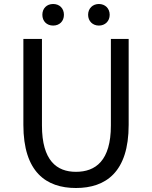

<svg xmlns="http://www.w3.org/2000/svg" viewBox="-20 -928 761 961"><path d="M360 13C510 13 624 -67 624 -303V-733H535V-300C535 -123 458 -68 360 -68C265 -68 190 -123 190 -300V-733H97V-303C97 -67 211 13 360 13ZM246 -800C278 -800 300 -822 300 -854C300 -886 278 -908 246 -908C214 -908 192 -886 192 -854C192 -822 214 -800 246 -800ZM475 -800C506 -800 529 -822 529 -854C529 -886 506 -908 475 -908C444 -908 421 -886 421 -854C421 -822 444 -800 475 -800Z"/></svg>

Font: Noto Sans T Chinese Regular
Style: Regular
Weight: 400
Designer: Ryoko NISHIZUKA (kana & ideographs); Paul D. Hunt (Latin, Greek & Cyrillic); Wenlong ZHANG (bopomofo); Sandoll Communica
Foundry: Adobe Systems Incorporated
Version: Version 1.000;PS 1;hotconv 1.0.78;makeotf.lib2.5.61930